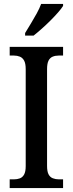

<svg xmlns="http://www.w3.org/2000/svg" viewBox="-20 -951 367 971"><path d="M29 0V-44H51Q67 -44 80.5 -49Q94 -54 102 -68.5Q110 -83 110 -111V-601Q110 -630 102 -644.5Q94 -659 80.5 -664.5Q67 -670 51 -670H29V-714H299V-670H277Q260 -670 246.5 -664.5Q233 -659 225.5 -644.5Q218 -630 218 -601V-112Q218 -84 225.5 -69.5Q233 -55 247 -49.5Q261 -44 277 -44H299V0ZM107 -784Q121 -807 136.5 -832.5Q152 -858 166 -883.5Q180 -909 188 -931H299V-921Q291 -908 274 -888.5Q257 -869 235.5 -847.5Q214 -826 191.5 -806Q169 -786 150 -771H107Z"/></svg>

Font: Noto Serif Khmer Condensed Medium
Style: Regular
Weight: 500
Width: 3
Designer: Danh Hong and the Monotype Design Team
Foundry: Monotype Imaging Inc.
Version: Version 2.004